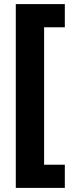

<svg xmlns="http://www.w3.org/2000/svg" viewBox="-20 -750 358 936"><path d="M296 53H195V-617H296V-730H57V166H296Z"/></svg>

Font: Noto Sans Thai Looped SemiCondensed ExtraBold
Style: Regular
Weight: 800
Width: 4
Designer: Sasikarn Vongin, Ben Mitchell
Foundry: The Fontpad Ltd
Version: Version 1.001